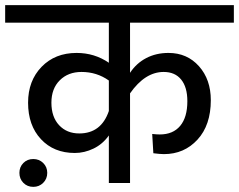

<svg xmlns="http://www.w3.org/2000/svg" viewBox="-40 -709 926 744"><path d="M463.9 -621.1V-426.8Q488.3 -463.9 526.6 -483.9Q564.9 -503.9 612.8 -503.9Q685.1 -503.9 731 -452.4Q776.9 -400.9 776.9 -320.8Q776.9 -224.1 725.3 -168Q673.8 -111.8 595.2 -111.8Q580.6 -111.8 554.2 -115.2L549.8 -189.9Q567.4 -188 579.1 -188Q630.4 -188 658.2 -221.2Q686 -254.4 686 -316.9Q686 -371.1 662.1 -400.6Q638.2 -430.2 594.2 -430.2Q522 -430.2 463.9 -347.2V0H381.8V-184.1Q357.9 -150.4 322.5 -133.3Q287.1 -116.2 250 -116.2Q168.5 -116.2 118.7 -169.7Q68.8 -223.1 68.8 -311Q68.8 -396 121.1 -450Q173.3 -503.9 256.8 -503.9Q326.2 -503.9 381.8 -465.8V-621.1H-20V-689H866.2V-621.1ZM267.1 -191.9Q352.1 -191.9 381.8 -278.8V-397Q335 -430.2 275.9 -430.2Q224.1 -430.2 191.7 -397.9Q159.2 -365.7 159.2 -311Q159.2 -255.9 189 -223.9Q218.8 -191.9 267.1 -191.9ZM50.5 -77.4Q65.9 -92.8 88.9 -92.8Q111.8 -92.8 127.4 -77.4Q143.1 -62 143.1 -39.1Q143.1 -16.1 127.4 -0.5Q111.8 15.1 88.9 15.1Q65.9 15.1 50.5 -0.5Q35.2 -16.1 35.2 -39.1Q35.2 -62 50.5 -77.4Z"/></svg>

Font: FiraGO
Style: Regular
Weight: 400
Designer: bBox Type
Foundry: bBox Type GmbH
Version: Version 1.001;PS 001.001;hotconv 1.0.88;makeotf.lib2.5.64775